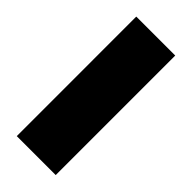

<svg xmlns="http://www.w3.org/2000/svg" viewBox="-4 -69 568 568"><g transform="rotate(-45 280.0 214.5)"><path d="M530 133V296H30V133Z"/></g></svg>

Font: FFF_tuoi-tre Text
Style: Regular
Weight: 700
Designer: bBox Type GmbH
Foundry: bBox Type GmbH
Version: Version 1.001